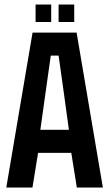

<svg xmlns="http://www.w3.org/2000/svg" viewBox="-20 -844 491 864"><path d="M126 0H8.3L126.5 -697.3H324.7L442.9 0H325.7L300.8 -156.2H151.4ZM183.1 -413.6 161.6 -259.8H290L269 -413.6L243.7 -593.8H208.5ZM314 -745.1H243.7V-823.7H314ZM210.4 -745.1H140.1V-823.7H210.4Z"/></svg>

Font: Agdasima
Style: Bold
Weight: 700
Width: 3
Designer: The DocRepair Project, Patric King
Foundry: Google
Version: Version 2.002